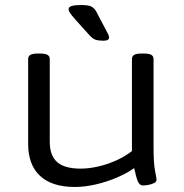

<svg xmlns="http://www.w3.org/2000/svg" viewBox="-20 -738 733 764"><path d="M278 6Q187 6 139.5 -38Q92 -82 92 -166V-503Q92 -514 100.5 -519.5Q109 -525 131 -525H139Q161 -525 169.5 -519.5Q178 -514 178 -503V-174Q178 -119 207.5 -93Q237 -67 301 -67Q335 -67 373 -76Q411 -85 445.5 -101Q480 -117 505 -137V-503Q505 -514 513.5 -519.5Q522 -525 544 -525H552Q574 -525 582.5 -519.5Q591 -514 591 -503V-152Q591 -89 597 -58Q603 -27 603 -23Q603 -14 592 -9Q581 -4 568.5 -2Q556 0 549 0Q535 0 528 -17.5Q521 -35 514 -69Q484 -48 444 -31Q404 -14 360.5 -4Q317 6 278 6ZM392 -576Q372 -576 360 -580Q348 -584 334 -600L280 -660Q265 -677 259 -686Q253 -695 253 -702Q253 -718 301 -718Q333 -718 344.5 -711.5Q356 -705 363 -692L403 -616Q408 -607 411 -600.5Q414 -594 414 -589Q414 -576 392 -576Z"/></svg>

Font: Asap Expanded
Style: Regular
Weight: 400
Width: 7
Designer: Pablo Cosgaya
Foundry: Omnibus-Type
Version: Version 3.001; ttfautohint (v1.8.4.7-5d5b)